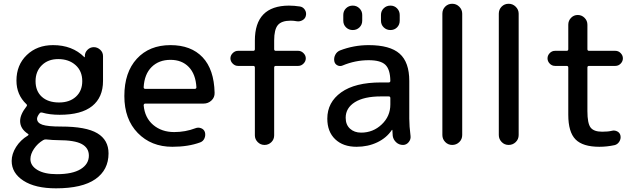

<svg xmlns="http://www.w3.org/2000/svg" viewBox="-20 -770 3400 1020"><path d="M209 -25.4Q179.7 -7.8 160.6 20.5Q141.6 48.8 141.6 75.2Q141.6 110.4 178.7 132.8Q215.8 155.3 282.2 155.3Q365.2 155.3 408.7 128.4Q452.1 101.6 452.1 56.6Q452.1 15.6 414.1 -4.9Q376 -25.4 289.1 -25.4Q262.7 -25.4 224.6 -29.3Q217.8 -30.3 209 -25.4ZM289.1 -456.1Q235.4 -456.1 202.1 -423.3Q168.9 -390.6 168.9 -338.9Q168.9 -286.1 202.1 -255.9Q235.4 -225.6 293.9 -225.6Q349.6 -225.6 383.3 -256.3Q417 -287.1 417 -338.9Q417 -392.6 381.3 -424.3Q345.7 -456.1 289.1 -456.1ZM277.3 230.5Q167 230.5 104.5 189.9Q42 149.4 42 85Q42 47.9 65.4 10.7Q88.9 -26.4 127.9 -49.8Q134.8 -54.7 128.9 -58.6Q86.9 -85.9 86.9 -127Q86.9 -162.1 121.1 -205.1Q126 -211.9 120.1 -216.8Q67.4 -266.6 67.4 -341.8Q67.4 -424.8 122.1 -477.5Q176.8 -530.3 261.7 -530.3Q364.3 -530.3 427.7 -466.8Q428.7 -465.8 429.7 -465.8Q430.7 -465.8 430.7 -466.8V-472.7Q430.7 -491.2 444.8 -505.4Q459 -519.5 478.5 -519.5Q497.1 -519.5 512.2 -505.9Q527.3 -492.2 527.3 -471.7V-339.8Q527.3 -252.9 469.7 -206.5Q412.1 -160.2 296.9 -160.2Q244.1 -160.2 204.1 -171.9Q194.3 -173.8 190.4 -168Q177.7 -152.3 176.8 -139.6Q176.8 -117.2 205.1 -107.4Q233.4 -97.7 304.7 -97.7Q437.5 -97.7 497.1 -62Q556.6 -26.4 556.6 44.9Q556.6 132.8 486.8 181.6Q417 230.5 277.3 230.5Z M885.7 -452.1Q824.2 -452.1 785.6 -414.1Q747.1 -376 743.2 -306.6Q743.2 -297.9 752 -297.9H1014.6Q1023.4 -297.9 1023.4 -306.6Q1019.5 -376 982.9 -414.1Q946.3 -452.1 885.7 -452.1ZM895.5 9.8Q783.2 9.8 711.9 -63.5Q640.6 -136.7 640.6 -259.8Q640.6 -385.7 707 -458Q773.4 -530.3 885.7 -530.3Q995.1 -530.3 1056.2 -465.8Q1117.2 -401.4 1120.1 -277.3Q1121.1 -252.9 1103.5 -236.3Q1085.9 -219.7 1061.5 -219.7H752Q744.1 -219.7 743.2 -210.9Q749 -144.5 793.9 -106.4Q838.9 -68.4 905.3 -68.4Q964.8 -68.4 1018.6 -88.9Q1033.2 -94.7 1048.3 -88.9Q1063.5 -83 1068.4 -68.4Q1073.2 -51.8 1066.4 -35.6Q1059.6 -19.5 1043.9 -13.7Q980.5 9.8 895.5 9.8Z M1244.1 -419.9Q1228.5 -419.9 1216.3 -432.1Q1204.1 -444.3 1204.1 -460Q1204.1 -475.6 1216.3 -487.8Q1228.5 -500 1244.1 -500H1325.2Q1334 -500 1334 -508.8V-554.7Q1334 -739.3 1514.6 -740.2Q1543 -740.2 1574.2 -735.4Q1590.8 -732.4 1600.1 -717.3Q1609.4 -702.1 1604.5 -684.6Q1600.6 -669.9 1585.9 -662.1Q1571.3 -654.3 1555.7 -657.2Q1541 -660.2 1524.4 -660.2Q1475.6 -660.2 1456.1 -636.7Q1436.5 -613.3 1436.5 -554.7V-508.8Q1436.5 -500 1445.3 -500H1564.5Q1580.1 -500 1592.3 -487.8Q1604.5 -475.6 1604.5 -460Q1604.5 -444.3 1592.3 -432.1Q1580.1 -419.9 1564.5 -419.9H1445.3Q1436.5 -419.9 1436.5 -411.1V-50.8Q1436.5 -29.3 1421.4 -14.6Q1406.2 0 1385.3 0Q1364.3 0 1349.1 -15.1Q1334 -30.3 1334 -50.8V-411.1Q1334 -419.9 1325.2 -419.9Z M2103.5 -690.4V-660.2Q2103.5 -638.7 2089.4 -624.5Q2075.2 -610.4 2054.2 -610.4Q2033.2 -610.4 2018.6 -624.5Q2003.9 -638.7 2003.9 -660.2V-690.4Q2003.9 -711.9 2018.6 -726.1Q2033.2 -740.2 2054.2 -740.2Q2075.2 -740.2 2089.4 -725.6Q2103.5 -710.9 2103.5 -690.4ZM1803.7 -690.4Q1803.7 -711.9 1818.4 -726.1Q1833 -740.2 1854 -740.2Q1875 -740.2 1889.6 -725.6Q1904.3 -710.9 1904.3 -690.4V-660.2Q1904.3 -638.7 1889.6 -624.5Q1875 -610.4 1854 -610.4Q1833 -610.4 1818.4 -624.5Q1803.7 -638.7 1803.7 -660.2ZM2003.9 -257.8Q1914.1 -257.8 1865.2 -227.1Q1816.4 -196.3 1816.4 -144.5Q1816.4 -107.4 1839.4 -86.4Q1862.3 -65.4 1898.4 -65.4Q1961.9 -65.4 2007.8 -108.9Q2053.7 -152.3 2053.7 -214.8V-249Q2053.7 -257.8 2044.9 -257.8ZM1874 9.8Q1802.7 9.8 1760.7 -30.3Q1718.8 -70.3 1718.8 -139.6Q1718.8 -226.6 1792.5 -279.3Q1866.2 -332 2003.9 -332H2044.9Q2053.7 -332 2053.7 -340.8Q2052.7 -401.4 2027.3 -425.8Q2002 -450.2 1938.5 -450.2Q1867.2 -450.2 1799.8 -421.9Q1786.1 -416 1772.5 -422.9Q1758.8 -429.7 1755.9 -445.3Q1752.9 -462.9 1761.2 -479Q1769.5 -495.1 1786.1 -502Q1859.4 -530.3 1938.5 -530.3Q2051.8 -530.3 2103 -484.9Q2154.3 -439.5 2154.3 -339.8V-139.6Q2154.3 -100.6 2161.1 -46.9Q2163.1 -29.3 2150.9 -14.6Q2138.7 0 2121.1 0Q2099.6 0 2084.5 -14.2Q2069.3 -28.3 2066.4 -47.9Q2065.4 -52.7 2065.4 -63.5Q2065.4 -74.2 2064.5 -79.1Q2064.5 -80.1 2063.5 -80.1Q2061.5 -80.1 2061.5 -79.1Q2033.2 -37.1 1983.9 -13.7Q1934.6 9.8 1874 9.8Z M2330.1 -52.7V-697.3Q2330.1 -719.7 2345.2 -734.9Q2360.4 -750 2382.3 -750Q2404.3 -750 2419.9 -734.4Q2435.5 -718.8 2435.5 -697.3V-52.7Q2435.5 -30.3 2419.9 -15.1Q2404.3 0 2382.3 0Q2360.4 0 2345.2 -15.6Q2330.1 -31.2 2330.1 -52.7Z M2629.9 -52.7V-697.3Q2629.9 -719.7 2645 -734.9Q2660.2 -750 2682.1 -750Q2704.1 -750 2719.7 -734.4Q2735.4 -718.8 2735.4 -697.3V-52.7Q2735.4 -30.3 2719.7 -15.1Q2704.1 0 2682.1 0Q2660.2 0 2645 -15.6Q2629.9 -31.2 2629.9 -52.7Z M2928.7 -419.9Q2912.1 -419.9 2900.4 -432.1Q2888.7 -444.3 2888.7 -460Q2888.7 -475.6 2900.4 -487.8Q2912.1 -500 2928.7 -500H2990.2Q2999 -500 2999 -508.8V-638.7Q2999 -660.2 3013.7 -675.3Q3028.3 -690.4 3049.3 -690.4Q3070.3 -690.4 3085.4 -675.3Q3100.6 -660.2 3100.6 -638.7V-508.8Q3100.6 -500 3109.4 -500H3249Q3265.6 -500 3277.3 -487.8Q3289.1 -475.6 3289.1 -460Q3289.1 -444.3 3277.3 -432.1Q3265.6 -419.9 3249 -419.9H3109.4Q3100.6 -419.9 3100.6 -411.1V-179.7Q3100.6 -114.3 3117.7 -92.3Q3134.8 -70.3 3178.7 -70.3Q3210.9 -70.3 3230.5 -75.2Q3245.1 -79.1 3259.3 -71.8Q3273.4 -64.5 3276.4 -48.8Q3279.3 -32.2 3270 -17.6Q3260.7 -2.9 3245.1 1Q3204.1 9.8 3164.1 9.8Q3076.2 9.8 3037.6 -29.3Q2999 -68.4 2999 -160.2V-411.1Q2999 -419.9 2990.2 -419.9Z"/></svg>

Font: Rounded Mgen+ 2p medium
Style: Regular
Weight: 500
Designer: [Source Han Sans]
Ryoko NISHIZUKA  (kana & ideographs); Paul D. Hunt (Latin, Greek & Cyrillic); Wenlong ZHANG  (bopomofo
Version: Version 1.059.20150602